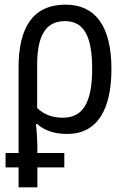

<svg xmlns="http://www.w3.org/2000/svg" viewBox="-20 -567 540 827"><path d="M4 154H60V240H141V154H257V92H141C141 54 140 11 135 -33H140C170 -6 212 10 269 10C400 10 460 -96 460 -270C460 -456 389 -547 263 -547C122 -547 60 -449 60 -276V92H4ZM251 -60C206 -60 168 -74 140 -102V-286C140 -416 178 -476 260 -476C342 -476 377 -410 377 -270C377 -129 339 -60 251 -60Z"/></svg>

Font: Noto Sans Mono ExtraCondensed
Style: Regular
Weight: 400
Width: 2
Designer: Monotype Design Team
Foundry: Monotype Imaging Inc.
Version: Version 2.014